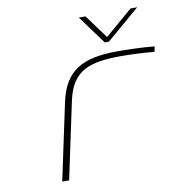

<svg xmlns="http://www.w3.org/2000/svg" viewBox="-78 -752 773 823"><g transform="rotate(-10 309.0 -340.0)"><path d="M469 -486C503 -486 564 -484 613 -479L618 -502C566 -507 512 -509 457 -509C301 -509 226 -464 198 -334L127 0H157L228 -334C255 -461 330 -486 469 -486ZM319 -680 410 -556H428L573 -680H544L424 -577L348 -680Z"/></g></svg>

Font: LT Wave Mono Thin
Style: Italic
Weight: 100
Designer: Daniel Lyons
Version: Version 2.5 (Glyphs App)